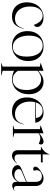

<svg xmlns="http://www.w3.org/2000/svg" viewBox="1188 -1849 861 3277"><g transform="rotate(90 1618.5 -210.5)"><path d="M20 -238Q20 -321 53 -386Q86 -451 145 -487Q204 -523 277 -523Q326 -523 363.5 -508Q401 -493 421 -468.5Q441 -444 441 -416Q441 -393 429 -378Q417 -363 404 -360Q378 -431 340 -469.5Q302 -508 245 -508Q174 -508 132.5 -449Q91 -390 91 -293Q91 -216 117 -157.5Q143 -99 190.5 -67.5Q238 -36 299 -36Q366 -36 404 -70.5Q442 -105 465 -182L471 -181Q449 -91 402.5 -38Q356 15 258 15Q187 15 133 -16Q79 -47 49.5 -104Q20 -161 20 -238Z M511 -250Q511 -331 544 -393Q577 -455 636.5 -489Q696 -523 773 -523Q847 -523 903.5 -491Q960 -459 991 -400Q1022 -341 1022 -262Q1022 -180 989 -117Q956 -54 897 -19.5Q838 15 761 15Q687 15 630.5 -17Q574 -49 542.5 -109Q511 -169 511 -250ZM782 1Q860 1 903 -58.5Q946 -118 946 -237Q946 -362 895 -435.5Q844 -509 756 -509Q678 -509 633 -450Q588 -391 588 -273Q588 -191 612 -129Q636 -67 680 -33Q724 1 782 1Z M1057 195 1117 175V-461L1057 -471V-476L1187 -523H1188V-433Q1237 -477 1281 -500Q1325 -523 1377 -523Q1436 -523 1484 -493.5Q1532 -464 1560 -407Q1588 -350 1588 -270Q1588 -184 1554 -119Q1520 -54 1462.5 -19.5Q1405 15 1335 15Q1266 15 1188 -19V175L1268 195V200H1057ZM1339 3Q1418 3 1467 -57Q1516 -117 1516 -232Q1516 -312 1491 -368.5Q1466 -425 1423.5 -453.5Q1381 -482 1330 -482Q1254 -482 1188 -419V-84Q1210 -50 1246.5 -23.5Q1283 3 1339 3Z M1643 -238Q1643 -321 1676 -386Q1709 -451 1767.5 -487Q1826 -523 1899 -523Q1975 -523 2022 -484Q2069 -445 2074 -382H1725Q1714 -340 1714 -293Q1714 -216 1741 -157.5Q1768 -99 1816 -67.5Q1864 -36 1926 -36Q1996 -36 2035.5 -70.5Q2075 -105 2098 -182L2104 -181Q2082 -91 2034 -38Q1986 15 1883 15Q1812 15 1757.5 -16Q1703 -47 1673 -104.5Q1643 -162 1643 -238ZM1994 -395Q1986 -448 1954 -478Q1922 -508 1871 -508Q1819 -508 1782 -477.5Q1745 -447 1728 -392Z M2124 -5 2184 -25V-461L2124 -471V-476L2254 -523H2255V-449Q2293 -481 2328.5 -502Q2364 -523 2397 -523Q2420 -523 2433 -511.5Q2446 -500 2446 -479Q2446 -457 2430 -441Q2380 -468 2339 -468Q2294 -468 2255 -437V-25L2324 -5V0H2124Z M2544 -80V-478H2486V-483Q2528 -501 2562.5 -538.5Q2597 -576 2610 -621H2615V-508H2752V-478H2615V-93Q2615 -62 2631.5 -45Q2648 -28 2680 -28Q2706 -28 2725 -38Q2744 -48 2769 -70L2773 -66Q2729 -22 2701 -3.5Q2673 15 2641 15Q2597 15 2570.5 -10Q2544 -35 2544 -80Z M2798 -80Q2798 -103 2814.5 -118.5Q2831 -134 2880 -154L3084 -237V-385Q3084 -495 2990 -495Q2943 -495 2914 -470.5Q2885 -446 2885 -408Q2885 -384 2895 -358Q2881 -347 2862 -347Q2845 -347 2834.5 -357Q2824 -367 2824 -385Q2824 -404 2840 -424Q2856 -444 2897 -472Q2938 -500 2966 -511.5Q2994 -523 3022 -523Q3081 -523 3118 -487Q3155 -451 3155 -385V-60Q3155 -41 3166.5 -29.5Q3178 -18 3195 -18Q3214 -18 3237 -28V-23Q3200 -3 3182 4.5Q3164 12 3145 12Q3116 12 3100 -6Q3084 -24 3084 -60V-85Q3063 -43 3020.5 -14Q2978 15 2925 15Q2886 15 2857 1.5Q2828 -12 2813 -34Q2798 -56 2798 -80ZM2966 -25Q3008 -25 3040.5 -49.5Q3073 -74 3084 -109V-225L2929 -161Q2892 -146 2879.5 -133.5Q2867 -121 2867 -102Q2867 -70 2894.5 -47.5Q2922 -25 2966 -25Z"/></g></svg>

Font: Nyght Serif Light
Style: Regular
Weight: 300
Designer: Maksym Kobuzan
Version: Version 0.410